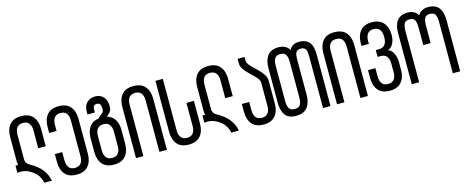

<svg xmlns="http://www.w3.org/2000/svg" viewBox="-38 -1318 4693 1933"><g transform="rotate(-15 2308.0 -351.0)"><path d="M153 -215C139.7 -221.7 129.3 -230.3 122 -241C114.7 -251.7 111 -263.7 111 -277V-536C111 -568 117.8 -592.8 131.5 -610.5C145.2 -628.2 166 -637 194 -637C222.7 -637 243.8 -628.2 257.5 -610.5C271.2 -592.8 278 -568 278 -536V-351H356V-532C356 -586 342.7 -628.8 316 -660.5C289.3 -692.2 248.7 -708 194 -708C140 -708 99.8 -692.2 73.5 -660.5C47.2 -628.8 34 -586 34 -532V-277C34 -271 34.5 -265.2 35.5 -259.5C36.5 -253.8 37.7 -248 39 -242C35.7 -242 32.7 -241.8 30 -241.5C27.3 -241.2 24.3 -241 21 -241H11V-165C15.7 -166.3 21.7 -167.3 29 -168C33.7 -168.7 38.7 -169 44 -169H53C61.7 -168.3 70.5 -167.2 79.5 -165.5C88.5 -163.8 97 -161.7 105 -159C142.3 -144.3 173.2 -124.3 197.5 -99C221.8 -73.7 238.7 -40.7 248 0H326C322 -20.7 316 -40.5 308 -59.5C300 -78.5 289.2 -97 275.5 -115C261.8 -133 245 -150.3 225 -167C205 -183.7 181 -199.7 153 -215Z M584 -707C530 -707 489.8 -691.2 463.5 -659.5C437.2 -627.8 424 -585 424 -531V-471H501V-535C501 -567 507.8 -591.8 521.5 -609.5C535.2 -627.2 556 -636 584 -636C612.7 -636 633.8 -627.2 647.5 -609.5C661.2 -591.8 668 -567 668 -535V-165C668 -133 661.2 -108.2 647.5 -90.5C633.8 -72.8 612.7 -64 584 -64C556 -64 535.2 -72.8 521.5 -90.5C507.8 -108.2 501 -133 501 -165V-251H424V-169C424 -115.7 437.2 -73.2 463.5 -41.5C489.8 -9.8 530 6 584 6C638.7 6 679.3 -9.8 706 -41.5C732.7 -73.2 746 -115.7 746 -169V-531C746 -585 732.7 -627.8 706 -659.5C679.3 -691.2 638.7 -707 584 -707Z M1057 -314V-165C1057 -133 1050.2 -108.2 1036.5 -90.5C1022.8 -72.8 1001.7 -64 973 -64C945 -64 924.2 -72.8 910.5 -90.5C896.8 -108.2 890 -133 890 -165V-314C890 -346 896.8 -370.8 910.5 -388.5C924.2 -406.2 945 -415 973 -415C1001.7 -415 1022.8 -406.2 1036.5 -388.5C1050.2 -370.8 1057 -346 1057 -314ZM1028 -479C1039.3 -488.3 1051 -499.7 1063 -513C1075 -526.3 1081.3 -543.3 1082 -564V-579C1082 -617 1071.7 -647.7 1051 -671C1029.7 -695 1001.7 -707 967 -707C944.3 -707 925.3 -703.3 910 -696C894.7 -688.7 882.2 -679.2 872.5 -667.5C862.8 -655.8 855.8 -643 851.5 -629C847.2 -615 845 -601 845 -587V-551H922V-587C922 -597 923.5 -604.8 926.5 -610.5C929.5 -616.2 933.2 -620.5 937.5 -623.5C941.8 -626.5 946.5 -628.3 951.5 -629C956.5 -629.7 960.7 -630 964 -630C966.7 -630 970.2 -629.7 974.5 -629C978.8 -628.3 983.3 -626.3 988 -623C992.7 -619.7 996.7 -614.2 1000 -606.5C1003.3 -598.8 1005 -588 1005 -574V-564C1005 -553.3 1003.5 -544.8 1000.5 -538.5C997.5 -532.2 989.7 -524.3 977 -515C971.7 -510.3 965.8 -505.5 959.5 -500.5C953.2 -495.5 947.3 -489.7 942 -483C898.7 -477 866.3 -458.7 845 -428C823.7 -397.3 813 -358 813 -310V-169C813 -115.7 826.2 -73.2 852.5 -41.5C878.8 -9.8 919 6 973 6C1027.7 6 1068.3 -9.8 1095 -41.5C1121.7 -73.2 1135 -115.7 1135 -169V-310C1135 -354 1126.2 -390.7 1108.5 -420C1090.8 -449.3 1064 -469 1028 -479Z M1203 0H1280V-536C1280 -568 1286.8 -592.8 1300.5 -610.5C1314.2 -628.2 1335 -637 1363 -637C1392.3 -637 1413.7 -628.2 1427 -610.5C1440.3 -592.8 1447 -568 1447 -536V0H1525V-532C1525 -586 1511.7 -628.8 1485 -660.5C1458.3 -692.2 1417.7 -708 1363 -708C1309 -708 1268.8 -692.2 1242.5 -660.5C1216.2 -628.8 1203 -586 1203 -532Z M1915 -406H1837V-165C1837 -133 1830.2 -108.2 1816.5 -90.5C1802.8 -72.8 1781.7 -64 1753 -64C1725 -64 1704.2 -72.8 1690.5 -90.5C1676.8 -108.2 1670 -133 1670 -165V-701H1593V-169C1593 -115.7 1606.2 -73.2 1632.5 -41.5C1658.8 -9.8 1699 6 1753 6C1807.7 6 1848.3 -9.8 1875 -41.5C1901.7 -73.2 1915 -115.7 1915 -169Z M2102 -215C2088.7 -221.7 2078.3 -230.3 2071 -241C2063.7 -251.7 2060 -263.7 2060 -277V-536C2060 -568 2066.8 -592.8 2080.5 -610.5C2094.2 -628.2 2115 -637 2143 -637C2171.7 -637 2192.8 -628.2 2206.5 -610.5C2220.2 -592.8 2227 -568 2227 -536V-351H2305V-532C2305 -586 2291.7 -628.8 2265 -660.5C2238.3 -692.2 2197.7 -708 2143 -708C2089 -708 2048.8 -692.2 2022.5 -660.5C1996.2 -628.8 1983 -586 1983 -532V-277C1983 -271 1983.5 -265.2 1984.5 -259.5C1985.5 -253.8 1986.7 -248 1988 -242C1984.7 -242 1981.7 -241.8 1979 -241.5C1976.3 -241.2 1973.3 -241 1970 -241H1960V-165C1964.7 -166.3 1970.7 -167.3 1978 -168C1982.7 -168.7 1987.7 -169 1993 -169H2002C2010.7 -168.3 2019.5 -167.2 2028.5 -165.5C2037.5 -163.8 2046 -161.7 2054 -159C2091.3 -144.3 2122.2 -124.3 2146.5 -99C2170.8 -73.7 2187.7 -40.7 2197 0H2275C2271 -20.7 2265 -40.5 2257 -59.5C2249 -78.5 2238.2 -97 2224.5 -115C2210.8 -133 2194 -150.3 2174 -167C2154 -183.7 2130 -199.7 2102 -215Z M2521 -701H2450C2449.3 -693.7 2449 -684 2449 -672C2449 -659.3 2449.3 -649.3 2450 -642C2451.3 -627.3 2456.5 -613 2465.5 -599C2474.5 -585 2485.2 -571.2 2497.5 -557.5C2509.8 -543.8 2523 -530.5 2537 -517.5C2551 -504.5 2564 -491.8 2576 -479.5C2588 -467.2 2597.8 -455.3 2605.5 -444C2613.2 -432.7 2617 -421.7 2617 -411V-165C2617 -133 2610.2 -108.2 2596.5 -90.5C2582.8 -72.8 2561.7 -64 2533 -64C2505 -64 2484.2 -72.8 2470.5 -90.5C2456.8 -108.2 2450 -133 2450 -165V-251H2373V-169C2373 -115.7 2386.2 -73.2 2412.5 -41.5C2438.8 -9.8 2479 6 2533 6C2587.7 6 2628.3 -9.8 2655 -41.5C2681.7 -73.2 2695 -115.7 2695 -169V-407C2695 -424.3 2690.8 -441.2 2682.5 -457.5C2674.2 -473.8 2663.7 -489.3 2651 -504C2638.3 -518.7 2624.7 -532.8 2610 -546.5L2569 -586C2556.3 -598.7 2545.5 -610.8 2536.5 -622.5C2527.5 -634.2 2522.7 -645.7 2522 -657C2521.3 -663 2521 -669.7 2521 -677Z M2949 -535V-165C2949 -133 2944 -108.2 2934 -90.5C2924 -72.8 2904.3 -64 2875 -64C2847 -64 2827.8 -72.8 2817.5 -90.5C2807.2 -108.2 2802 -133 2802 -165V-535C2802 -567 2807.3 -591.8 2818 -609.5C2828.7 -627.2 2848 -636 2876 -636C2904.7 -636 2924 -627.2 2934 -609.5C2944 -591.8 2949 -567 2949 -535ZM3090 -707C3063.3 -707 3041.8 -701.7 3025.5 -691C3009.2 -680.3 2996.7 -666.3 2988 -649C2978.7 -666.3 2964.3 -680.3 2945 -691C2925.7 -701.7 2902.7 -707 2876 -707C2822.7 -707 2784.2 -691 2760.5 -659C2736.8 -627 2725 -584.3 2725 -531V-169C2725 -115.7 2736 -73.2 2758 -41.5C2780 -9.8 2817.7 6 2871 6C2925 6 2964.5 -9.8 2989.5 -41.5C3014.5 -73.2 3027 -115.7 3027 -169V-535C3027 -551 3027.7 -565.2 3029 -577.5C3030.3 -589.8 3033.2 -600.3 3037.5 -609C3041.8 -617.7 3048 -624.3 3056 -629C3064 -633.7 3075 -636 3089 -636C3103 -636 3114.2 -633.7 3122.5 -629C3130.8 -624.3 3137.2 -617.7 3141.5 -609C3145.8 -600.3 3148.7 -589.8 3150 -577.5C3151.3 -565.2 3152 -551 3152 -535V0H3230V-531C3230 -557.7 3227.8 -581.8 3223.5 -603.5C3219.2 -625.2 3211.5 -643.7 3200.5 -659C3189.5 -674.3 3175 -686.2 3157 -694.5C3139 -702.8 3116.7 -707 3090 -707Z M3298 0H3375V-536C3375 -568 3381.8 -592.8 3395.5 -610.5C3409.2 -628.2 3430 -637 3458 -637C3487.3 -637 3508.7 -628.2 3522 -610.5C3535.3 -592.8 3542 -568 3542 -536V0H3620V-532C3620 -586 3606.7 -628.8 3580 -660.5C3553.3 -692.2 3512.7 -708 3458 -708C3404 -708 3363.8 -692.2 3337.5 -660.5C3311.2 -628.8 3298 -586 3298 -532Z M4010 -531C4010 -584.3 3996.5 -627 3969.5 -659C3942.5 -691 3902 -707 3848 -707C3794 -707 3753.8 -691 3727.5 -659C3701.2 -627 3688 -584.3 3688 -531V-504H3765V-535C3765 -567 3771.8 -591.8 3785.5 -609.5C3799.2 -627.2 3820 -636 3848 -636C3876.7 -636 3897.8 -627.2 3911.5 -609.5C3925.2 -591.8 3932 -567 3932 -535V-527C3932 -495 3925.2 -470.2 3911.5 -452.5C3897.8 -434.8 3876.7 -426 3848 -426H3816V-355H3848C3876.7 -355 3897.8 -346.2 3911.5 -328.5C3925.2 -310.8 3932 -286 3932 -254V-165C3932 -133 3925.2 -108.2 3911.5 -90.5C3897.8 -72.8 3876.7 -64 3848 -64C3820 -64 3799.2 -72.8 3785.5 -90.5C3771.8 -108.2 3765 -133 3765 -165V-251H3688V-169C3688 -115.7 3701.2 -73.2 3727.5 -41.5C3753.8 -9.8 3794 6 3848 6C3902.7 6 3943.3 -9.8 3970 -41.5C3996.7 -73.2 4010 -115.7 4010 -169V-250C4010 -265.3 4008.3 -281 4005 -297C4001.7 -313 3996.7 -327.7 3990 -341C3983.3 -354.3 3975.2 -365.7 3965.5 -375C3955.8 -384.3 3944.7 -390.3 3932 -393C3944.7 -395.7 3955.8 -401.5 3965.5 -410.5C3975.2 -419.5 3983.3 -430.3 3990 -443C3996.7 -455.7 4001.7 -469.7 4005 -485C4008.3 -500.3 4010 -515.7 4010 -531Z M4436 -708C4410.7 -708 4388.8 -702.8 4370.5 -692.5C4352.2 -682.2 4338.3 -668.3 4329 -651C4320.3 -668.3 4306.8 -682.2 4288.5 -692.5C4270.2 -702.8 4248.3 -708 4223 -708C4196.3 -708 4173.7 -703.8 4155 -695.5C4136.3 -687.2 4121.3 -675.3 4110 -660C4098.7 -644.7 4090.3 -626.2 4085 -604.5C4079.7 -582.8 4077 -558.7 4077 -532V0H4154V-536C4154 -568 4158.5 -592.8 4167.5 -610.5C4176.5 -628.2 4195 -637 4223 -637C4251 -637 4269.3 -628.2 4278 -610.5C4286.7 -592.8 4291 -568 4291 -536V-351H4368V-536C4368 -568 4372.3 -592.8 4381 -610.5C4389.7 -628.2 4408 -637 4436 -637C4464 -637 4482.5 -628.2 4491.5 -610.5C4500.5 -592.8 4505 -568 4505 -536V0H4582V-532C4582 -558.7 4579.3 -582.8 4574 -604.5C4568.7 -626.2 4560.3 -644.7 4549 -660C4537.7 -675.3 4522.7 -687.2 4504 -695.5C4485.3 -703.8 4462.7 -708 4436 -708Z"/></g></svg>

Font: Bebas Neue Regular two
Style: Regular2
Weight: 400
Designer: Ryoichi Tsunekawa & LGV (GE)
Foundry: Free Software Foundation, Inc.
Version: Version 1.003 August 13, 2016